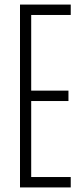

<svg xmlns="http://www.w3.org/2000/svg" viewBox="-20 -820 362 840"><path d="M67.5 0V-800H289.5V-754.5H116.5V-423.5H279.5V-378H116.5V-45.5H289.5V0Z"/></svg>

Font: Big Shoulders Text ExtraLight
Style: Regular
Weight: 250
Version: Version 2.002